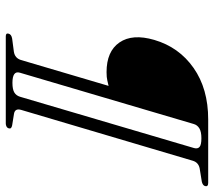

<svg xmlns="http://www.w3.org/2000/svg" viewBox="-58 -682 740 664"><g transform="rotate(90 312.0 -350.0)"><path d="M118 -513.5Q143 -599 215 -649.5Q287 -700 393 -700H612.5Q626.5 -700 623.5 -689Q621 -681 608.5 -678L562.5 -670.5Q542 -666.5 536 -647L360 -53Q354 -32 373 -28.5L413.5 -22Q426.5 -19.5 424 -11Q422.5 -5 417.5 -2.5Q412.5 0 407.5 0H105.5Q93.5 0 96.5 -10Q99 -19.5 113.5 -22L159 -28Q181 -31.5 187.5 -52.5L277 -355.5Q269.5 -354 258.5 -351.2Q247.5 -348.5 229.5 -348.5Q157.5 -348.5 126.8 -393.2Q96 -438 118 -513.5ZM314.5 -49 492 -651Q495.5 -663.5 488.2 -670Q481 -676.5 458 -676.5Q435.5 -676.5 424 -669.5Q412.5 -662.5 409 -650.5L231.5 -49Q223.5 -23 266.5 -23Q289 -23 299.8 -29.5Q310.5 -36 314.5 -49Z"/></g></svg>

Font: Fraunces 144pt S050 Light
Style: Italic
Weight: 300
Italic angle: -16°
Version: Version 1.000; ttfautohint (v1.8.3)